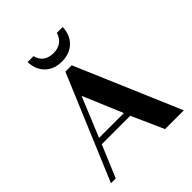

<svg xmlns="http://www.w3.org/2000/svg" viewBox="-218 -919 1049 1049"><g transform="rotate(-45 306.5 -395.0)"><path d="M282 -607H331L590 0H445L362 -186H142L64 0H27ZM219 -790Q227 -756 250.5 -740Q274 -724 308 -724Q342 -724 365.5 -740.5Q389 -757 399 -790H444Q442 -730 405 -694.5Q368 -659 308 -659Q248 -659 211.5 -694.5Q175 -730 173 -790ZM348 -221 251 -451 156 -221Z"/></g></svg>

Font: Gamine
Style: Bold
Weight: 700
Designer: Tapiwanashe Sebastian Garikayi
Version: Version 1.000